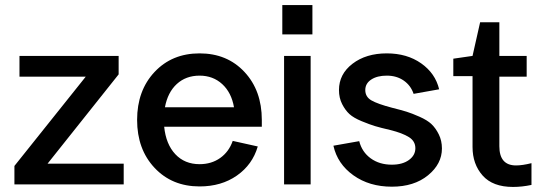

<svg xmlns="http://www.w3.org/2000/svg" viewBox="-20 -729 2148 759"><path d="M319 -426H57V-508H449V-435L168 -82H469V0H37V-73Z M1015 -255V-228H629Q636 -159 673 -119.5Q710 -80 769 -80Q816 -80 850.5 -104.5Q885 -129 900 -172L999 -150Q978 -78 916.5 -35Q855 8 769 8Q660 8 591 -65.5Q522 -139 522 -255Q522 -371 591 -444.5Q660 -518 769 -518Q878 -518 946.5 -444.5Q1015 -371 1015 -255ZM632 -305H905Q895 -363 858.5 -396.5Q822 -430 769 -430Q715 -430 679 -397Q643 -364 632 -305Z M1103 -508H1208V0H1103ZM1096 -593V-709H1215V-593Z M1509 -518Q1589 -518 1645 -478.5Q1701 -439 1716 -376L1615 -358Q1604 -391 1576 -410.5Q1548 -430 1509 -430Q1471 -430 1447.5 -414.5Q1424 -399 1424 -373Q1424 -346 1448.5 -332Q1473 -318 1530 -303Q1566 -294 1587 -287.5Q1608 -281 1638.5 -267.5Q1669 -254 1685.5 -238.5Q1702 -223 1714.5 -198Q1727 -173 1727 -142Q1727 -81 1672 -36Q1617 9 1529 9Q1440 9 1377 -36Q1314 -81 1298 -153L1400 -171Q1411 -128 1445.5 -103Q1480 -78 1529 -78Q1571 -78 1596.5 -96.5Q1622 -115 1622 -143Q1622 -171 1596.5 -187Q1571 -203 1523 -215Q1484 -224 1462.5 -230.5Q1441 -237 1409.5 -250Q1378 -263 1361.5 -278Q1345 -293 1332.5 -317.5Q1320 -342 1320 -373Q1320 -436 1373.5 -477Q1427 -518 1509 -518Z M1848 -148V-428H1772V-497L1848 -508L1878 -641H1954V-508H2062V-426H1954V-151Q1954 -75 2020 -75Q2045 -75 2081 -84V2Q2044 10 2008 10Q1928 10 1888 -35Q1848 -80 1848 -148Z"/></svg>

Font: LT Superior Semi-bold
Style: Regular
Weight: 600
Designer: Daniel Lyons
Foundry: LyonsType
Version: Version 1.0